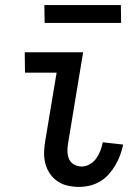

<svg xmlns="http://www.w3.org/2000/svg" viewBox="-20 -725 540 753"><path d="M290 8Q267 8 245 3Q223 -2 205 -14.5Q187 -27 175 -45Q163 -63 157.5 -85Q152 -107 153 -130Q154 -153 158 -176L202 -440H78L77 -520H306L247 -163Q244 -147 244.5 -131Q245 -115 251 -101Q257 -87 271 -79.5Q285 -72 301 -72Q317 -72 332.5 -81Q348 -90 358 -104.5Q368 -119 374 -135Q380 -151 383 -167L463 -158Q459 -138 451.5 -117.5Q444 -97 433 -78Q422 -59 407 -42Q392 -25 372.5 -13.5Q353 -2 332 3Q311 8 290 8ZM155 -635 154 -705H454L455 -635Z"/></svg>

Font: Iosevka Term Curly Medium
Style: Italic
Weight: 500
Italic angle: -9°
Designer: Belleve Invis
Foundry: Belleve Invis
Version: Version 32.3.0